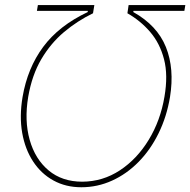

<svg xmlns="http://www.w3.org/2000/svg" viewBox="-20 -748 770 777"><path d="M71.3 -355.5Q91.3 -472.7 154.8 -558.3Q218.3 -644 335 -699.2L335.4 -704.1H129.4L133.3 -727.5H361.8L356.4 -694.3Q293 -663.6 239 -618.2Q185.1 -572.8 147.2 -508.5Q109.4 -444.3 94.2 -356.4Q78.1 -260.3 100.1 -182.1Q122.1 -104 176.8 -58.3Q231.4 -12.7 313 -12.7Q396 -13.2 465.3 -58.8Q534.7 -104.5 582 -182.4Q629.4 -260.3 645.5 -356.4Q660.6 -443.8 643.8 -508.3Q627 -572.8 587.9 -618.4Q548.8 -664.1 495.6 -694.3L500.5 -727.5H730L726.1 -704.1H520L519.5 -699.2Q616.2 -645 651.4 -557.6Q686.5 -470.2 668 -355.5Q654.8 -275.9 621.8 -208.7Q588.9 -141.6 540.8 -92.8Q492.7 -43.9 433.6 -17.1Q374.5 9.8 309.1 9.8Q246.1 9.8 196.3 -17.6Q146.5 -44.9 114 -94.5Q81.5 -144 69.8 -210.4Q58.1 -276.9 71.3 -355.5Z"/></svg>

Font: Inter 24pt Thin
Style: Italic
Weight: 250
Italic angle: -9.3988°
Version: Version 4.001;git-66647c0bb